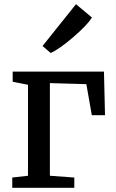

<svg xmlns="http://www.w3.org/2000/svg" viewBox="-20 -896 554 916"><path d="M38.5 0V-49L113.5 -57.5V-491.5L40.5 -506V-554.5H476L481 -346.5H418L392 -494.5L218 -499.5V-57.5L334.5 -49V0ZM221.5 -643.5 183 -676.5 342.5 -876 418.5 -812.5Q408 -794.5 383.8 -769.5Q359.5 -744.5 329.2 -718.5Q299 -692.5 270.5 -672.2Q242 -652 222.5 -643.5Z"/></svg>

Font: Merriweather 20pt
Style: Regular
Weight: 400
Version: Version 2.100